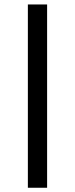

<svg xmlns="http://www.w3.org/2000/svg" viewBox="-20 -687 340 873"><path d="M194.2 166.7V-666.7H106.7V166.7Z"/></svg>

Font: Familjen Grotesk Medium
Style: Regular
Weight: 500
Designer: Anders Wikstroem, Jonas Baeckman, Matilda Gysing, Kristian Moeller
Foundry: Familjen STHLM AB
Version: Version 2.000